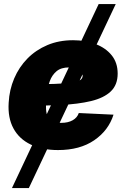

<svg xmlns="http://www.w3.org/2000/svg" viewBox="-20 -748 636 972"><path d="M40.5 204.1 479.5 -727.5H565.9L126 204.1ZM273.9 11.7Q193.4 11.7 135.3 -16.4Q77.1 -44.4 48.1 -97.9Q19 -151.4 23.9 -228Q27.3 -293.5 51.8 -350.8Q76.2 -408.2 118.9 -451.7Q161.6 -495.1 220 -519.8Q278.3 -544.4 350.1 -544.4Q412.1 -544.4 463.4 -525.1Q514.6 -505.9 545.2 -468.3Q575.7 -430.7 575.7 -375.5Q575.7 -318.4 540.8 -285.2Q505.9 -252 440.7 -236.3Q375.5 -220.7 284.4 -216.3Q193.4 -211.9 80.6 -211.9L98.6 -321.3Q195.3 -321.3 254.6 -323.2Q314 -325.2 345.2 -330.1Q376.5 -335 387.5 -343.5Q398.4 -352.1 398.4 -364.7Q398.4 -384.8 380.6 -395.8Q362.8 -406.7 329.6 -406.7Q289.1 -406.7 266.1 -387.2Q243.2 -367.7 232.4 -338.1Q221.7 -308.6 218.3 -277.3Q214.8 -246.1 213.4 -222.7Q211.4 -193.8 216.3 -172.1Q221.2 -150.4 238.3 -138.2Q255.4 -126 289.6 -126Q324.7 -126 347.9 -139.2Q371.1 -152.3 378.9 -175.8L554.7 -167.5Q529.3 -87.4 456.8 -37.8Q384.3 11.7 273.9 11.7Z"/></svg>

Font: Inter 20pt Black
Style: Italic
Weight: 900
Italic angle: -9.3988°
Version: Version 4.001;git-66647c0bb